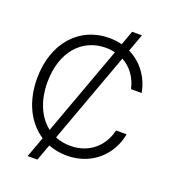

<svg xmlns="http://www.w3.org/2000/svg" viewBox="-160 -937 1023 1148"><g transform="rotate(20 351.0 -363.0)"><path d="M148.9 92.8H210.9L249 -11.2C285.2 2.9 324.7 10.3 367.7 10.3C526.4 10.3 636.7 -97.2 660.6 -231.9H593.3C570.3 -128.9 487.8 -51.8 367.7 -51.8C332.5 -51.8 299.8 -58.1 270.5 -70.3L481.9 -648.4C540 -617.2 578.6 -561.5 592.8 -494.6H660.6C644.5 -586.9 587.9 -666.5 503.4 -707.5L544.4 -819.3H481.9L448.7 -728C423.3 -734.4 396.5 -737.8 367.7 -737.8C173.8 -737.8 43 -584.5 43 -363.3C43 -216.8 101.1 -100.1 196.8 -38.1ZM108.9 -363.3C108.9 -554.7 215.8 -675.8 367.7 -675.8C388.7 -675.8 408.7 -673.3 427.2 -668.9L219.2 -99.6C150.9 -151.9 108.9 -243.7 108.9 -363.3Z"/></g></svg>

Font: Raveo Display Display Light
Style: Regular
Weight: 300
Designer: Jakub Foglar, Rasmus Andersson (Inter)
Foundry: Jakubfoglar.com
Version: Version 1.100;Glyphs 3.2.3 (3260)